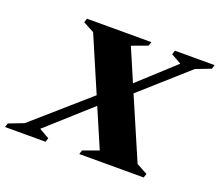

<svg xmlns="http://www.w3.org/2000/svg" viewBox="-182 -831 1134 991"><g transform="rotate(20 385.0 -335.0)"><path d="M432 -53.5 341 -265.5 105 -53.5 160.5 -22 153.5 0H-69L-62 -22L20 -53.5L319.5 -316L191 -615.5L130.5 -648L137.5 -670H491L484 -648L398 -616.5L474.5 -438L669.5 -616.5L613.5 -648L620.5 -670H838.5L831.5 -648L749.5 -616.5L495 -390L639.5 -54.5L700 -22L692.5 0H339L346 -22Z"/></g></svg>

Font: Newsreader 16pt ExtraBold
Style: Italic
Weight: 800
Italic angle: -17°
Designer: Hugues Gentile
Foundry: Production Type
Version: Version 1.003; ttfautohint (v1.8.3)